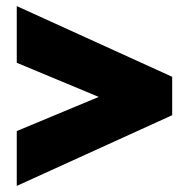

<svg xmlns="http://www.w3.org/2000/svg" viewBox="-20 -675 620 630"><path d="M35 -655 545 -423V-297L35 -65V-245L304 -357L35 -469Z"/></svg>

Font: Golos Text
Style: Bold
Weight: 700
Designer: A.Korolkova, Vitaly Kuzmin
Foundry: ParaType Ltd
Version: Version 2.004